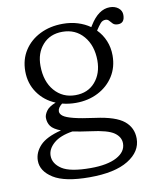

<svg xmlns="http://www.w3.org/2000/svg" viewBox="-85 -577 715 886"><g transform="rotate(-10 273.0 -134.0)"><path d="M335 -20.5Q430 -8 468.8 23.8Q507.5 55.5 507.5 106.5Q507.5 167.5 444.5 206.2Q381.5 245 263.5 245Q147.5 245 94 211.2Q40.5 177.5 40.5 128.5Q40.5 90 70.2 58.2Q100 26.5 170 9Q135.5 -4 123.5 -20.8Q111.5 -37.5 111.5 -60.5Q111.5 -74 123.5 -91.5Q135.5 -109 168 -121.5Q116.5 -142.5 85.8 -186.5Q55 -230.5 55 -288Q55 -343.5 82 -385.2Q109 -427 156.2 -450.5Q203.5 -474 263 -474Q300.5 -474 332.8 -464Q365 -454 390.5 -436L395.5 -444Q437 -511.5 490 -511.5Q514 -511.5 530 -498.8Q546 -486 546 -466Q546 -427.5 514.5 -427.5Q499 -427.5 491.2 -435Q483.5 -442.5 477.2 -450.2Q471 -458 460.5 -458Q446.5 -458 436.8 -446.8Q427 -435.5 414 -415.5Q438 -391.5 451.2 -359.5Q464.5 -327.5 464.5 -290.5Q464.5 -235.5 437.8 -193.5Q411 -151.5 364.8 -127.8Q318.5 -104 260.5 -104Q227 -104 196.5 -112Q175.5 -95.5 175.5 -79Q175.5 -66.5 189 -56.5Q202.5 -46.5 237 -37.8Q271.5 -29 335 -20.5ZM255 -438Q197 -438 162.5 -399.2Q128 -360.5 128.5 -300Q129 -227 167 -183.2Q205 -139.5 264.5 -139.5Q323 -139.5 357.2 -179Q391.5 -218.5 391.5 -280Q391 -350.5 353.5 -394.2Q316 -438 255 -438ZM102.5 116Q102.5 153.5 141.2 178.8Q180 204 275.5 204Q354 204 397.8 180.5Q441.5 157 441.5 117.5Q441.5 87.5 412.5 67Q383.5 46.5 303 36.5Q255 30 221 23Q162.5 32 132.5 58.2Q102.5 84.5 102.5 116Z"/></g></svg>

Font: Fraunces 9pt S100 Light
Style: Regular
Weight: 300
Version: Version 1.000; ttfautohint (v1.8.3)